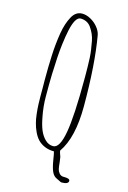

<svg xmlns="http://www.w3.org/2000/svg" viewBox="-135 -833 690 1035"><g transform="rotate(15 210.0 -316.0)"><path d="M356 119.1Q356 106 324.7 106H320.8Q304.7 106 295.4 93.8Q287.1 83.5 284.7 71.5Q282.2 59.6 279.8 33.7Q277.3 11.7 275.9 6.8L271 -7.3Q267.1 -17.6 266.1 -25.9Q328.1 -114.3 328.1 -290Q328.1 -523.4 300.8 -679.2Q296.9 -701.2 279.5 -722.4Q262.2 -743.7 238 -756.8Q213.9 -770 190.9 -770Q154.8 -770 134.3 -732.4Q112.8 -692.9 103.5 -637.7Q92.8 -572.3 90.3 -509.8Q87.4 -448.7 87.4 -373.5Q87.4 -346.2 87.9 -325.2V-279.8Q87.9 -260.7 88.9 -235.4Q89.8 -211.9 93 -183.3Q96.2 -154.8 101.6 -135.3Q107.4 -111.3 118.7 -87.6Q129.9 -64 144 -49.3Q159.7 -32.7 183.1 -22.9Q206.5 -13.2 234.9 -13.2Q238.3 -2.9 244.1 34.7Q250.5 74.2 260.3 95.7Q270 117.2 288.1 125Q291.5 126 302.2 131.8Q313.5 138.2 317.9 138.2Q356 138.2 356 119.1ZM117.2 -409.7Q120.6 -517.1 128.4 -580.1Q134.3 -628.4 142.1 -664.1Q149.9 -699.7 161.1 -720.2Q173.8 -742.2 189 -742.2Q207 -742.2 222.2 -734.9Q237.3 -727.5 247.6 -712.9Q258.8 -696.8 266.6 -679.7Q274.4 -662.6 278.8 -640.6Q284.2 -610.4 286.9 -592Q289.6 -573.7 291 -548.8Q293 -500 293 -459.5V-433.1Q293 -226.6 276.4 -133.3Q259.8 -39.1 223.1 -39.1Q197.3 -39.1 177.2 -59.1Q158.2 -78.1 146.7 -105.7Q135.3 -133.3 127.9 -172.9Q116.2 -231 116.2 -288.1V-348.1Q116.2 -365.7 117.2 -409.7Z"/></g></svg>

Font: Amatica SC
Style: Regular
Weight: 400
Version: Version 2.000